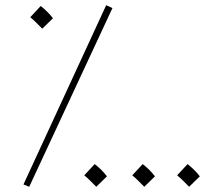

<svg xmlns="http://www.w3.org/2000/svg" viewBox="-20 -707 846 736"><path d="M92 9 411 -676 387 -687 70 0ZM142 -597 183 -637C171 -653 154 -670 136 -684L96 -641C114 -626 124 -615 142 -597ZM349 9 390 -31C378 -47 361 -64 343 -78L303 -35C321 -20 331 -9 349 9ZM533 9 574 -31C562 -47 545 -64 527 -78L487 -35C505 -20 515 -9 533 9ZM705 9 746 -31C734 -47 717 -64 699 -78L659 -35C677 -20 687 -9 705 9Z"/></svg>

Font: Noto Sans Arabic Thin
Style: Regular
Weight: 100
Designer: Monotype Design Team, Nadine Chahine, Nizar Qandah and Khaled Hosny
Foundry: Monotype Imaging Inc.
Version: Version 2.012